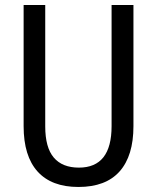

<svg xmlns="http://www.w3.org/2000/svg" viewBox="-20 -734 625 764"><path d="M511 -232Q511 -114 456 -52Q401 10 292 10Q185 10 129.5 -51.5Q74 -113 74 -232V-714H160V-231Q160 -147 194 -107Q228 -67 294 -67Q424 -67 424 -232V-714H511Z"/></svg>

Font: Noto Sans Malayalam Condensed
Style: Regular
Weight: 400
Width: 3
Designer: Jelle Bosma - Monotype Design Team
Foundry: Monotype Imaging Inc.
Version: Version 2.104; ttfautohint (v1.8.4.7-5d5b)